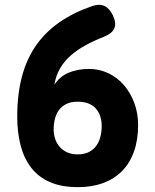

<svg xmlns="http://www.w3.org/2000/svg" viewBox="-20 -761 640 791"><path d="M300 -125Q328 -125 347 -135Q366 -145 377.5 -161.5Q389 -178 394 -199Q399 -220 399 -242Q399 -262 393.5 -280Q388 -298 376.5 -312Q365 -326 346 -334Q327 -342 300 -342Q272 -342 253 -332.5Q234 -323 222.5 -307Q211 -291 206 -270Q201 -249 201 -227Q201 -208 207 -189.5Q213 -171 225.5 -156.5Q238 -142 256.5 -133.5Q275 -125 300 -125ZM360 -736Q389 -746 410 -736.5Q431 -727 445 -698Q460 -666 451 -644.5Q442 -623 407 -609Q366 -593 331.5 -574Q297 -555 270.5 -531.5Q244 -508 227 -478.5Q210 -449 204 -412Q227 -447 264 -462Q301 -477 347 -477Q389 -477 426 -459.5Q463 -442 490 -411Q517 -380 533 -337.5Q549 -295 549 -246Q549 -185 532 -137Q515 -89 483 -56.5Q451 -24 405 -7Q359 10 301 10Q234 10 186.5 -10.5Q139 -31 109 -69.5Q79 -108 65 -161.5Q51 -215 51 -281Q51 -373 70.5 -446Q90 -519 129 -574.5Q168 -630 226 -670Q284 -710 360 -736Z"/></svg>

Font: Maple Mono ExtraBold
Style: Regular
Weight: 800
Monospace: yes
Designer: subframe7536
Version: Version 7.000